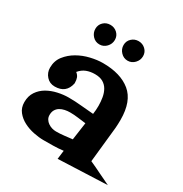

<svg xmlns="http://www.w3.org/2000/svg" viewBox="-179 -892 1000 1049"><g transform="rotate(30 321.0 -367.0)"><path d="M641.6 9.8 332 22.5 338.9 -32.2Q307.6 -28.3 276.4 -27.8Q245.1 -27.3 213.9 -27.3Q185.5 -27.3 151.4 -34.2Q117.2 -41 87.9 -56.2Q58.6 -71.3 39.1 -95.7Q19.5 -120.1 19.5 -155.3Q19.5 -194.3 38.1 -221.7Q56.6 -249 85.4 -265.6Q114.3 -282.2 149.4 -290Q184.6 -297.9 217.8 -297.9Q258.8 -297.9 297.9 -293.9Q336.9 -290 377 -287.1Q378.9 -299.8 379.9 -313Q380.9 -326.2 380.9 -339.8Q380.9 -366.2 376.5 -391.6Q372.1 -417 360.8 -437Q349.6 -457 329.6 -468.8Q309.6 -480.5 278.3 -480.5Q249 -480.5 225.1 -471.2Q201.2 -461.9 182.6 -439.5Q196.3 -428.7 201.2 -415.5Q206.1 -402.3 206.1 -385.7V-379.9Q191.4 -311.5 120.1 -311.5Q87.9 -311.5 67.4 -334.5Q46.9 -357.4 46.9 -388.7Q46.9 -431.6 71.3 -462.9Q95.7 -494.1 131.3 -514.6Q167 -535.2 208.5 -544.9Q250 -554.7 285.2 -554.7Q397.5 -554.7 460.4 -502.9Q523.4 -451.2 523.4 -334Q523.4 -321.3 522.9 -308.6Q522.5 -295.9 521.5 -283.2L498 -58.6Q535.2 -42 570.3 -24.4Q605.5 -6.8 641.6 9.8ZM366.2 -221.7Q340.8 -224.6 315.4 -228Q290 -231.4 264.6 -231.4Q248 -231.4 231.9 -228Q215.8 -224.6 202.6 -216.8Q189.5 -209 181.6 -195.8Q173.8 -182.6 173.8 -163.1Q173.8 -148.4 180.7 -137.2Q187.5 -126 198.7 -118.2Q210 -110.4 223.1 -106.4Q236.3 -102.5 249 -102.5Q274.4 -102.5 300.3 -105.5Q326.2 -108.4 350.6 -111.3ZM456.1 -696.3Q456.1 -670.9 438 -651.9Q419.9 -632.8 394.5 -632.8Q369.1 -632.8 351.1 -651.9Q333 -670.9 333 -696.3Q333 -721.7 351.1 -738.8Q369.1 -755.9 394.5 -755.9Q419.9 -755.9 438 -738.8Q456.1 -721.7 456.1 -696.3ZM278.3 -696.3Q278.3 -670.9 260.3 -651.9Q242.2 -632.8 216.8 -632.8Q190.4 -632.8 172.9 -651.9Q155.3 -670.9 155.3 -696.3Q155.3 -721.7 172.9 -738.8Q190.4 -755.9 216.8 -755.9Q242.2 -755.9 260.3 -738.8Q278.3 -721.7 278.3 -696.3Z"/></g></svg>

Font: Fontdiner Swanky
Style: Regular
Weight: 400
Designer: Font Diner, Inc
Foundry: Font Diner, Inc
Version: Version 1.001